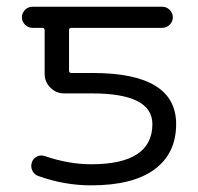

<svg xmlns="http://www.w3.org/2000/svg" viewBox="-20 -562 587 569"><path d="M250 -75.2Q431.6 -75.2 431.6 -194.3Q431.6 -285.2 252.9 -285.2H169.9Q146.5 -285.2 129.4 -302.2Q112.3 -319.3 112.3 -342.8V-472.7Q112.3 -479.5 105.5 -479.5H76.2Q63.5 -479.5 54.2 -488.8Q44.9 -498 44.9 -510.7Q44.9 -523.4 54.2 -532.7Q63.5 -542 76.2 -542H460.9Q473.6 -542 482.9 -532.7Q492.2 -523.4 492.2 -510.7Q492.2 -498 482.9 -488.8Q473.6 -479.5 460.9 -479.5H191.4Q184.6 -479.5 184.6 -472.7V-353.5Q184.6 -345.7 191.4 -345.7H254.9Q502 -345.7 502 -194.3Q502 -107.4 438 -60.1Q374 -12.7 250 -12.7Q170.9 -12.7 94.7 -40Q82 -43.9 76.2 -55.7Q70.3 -67.4 74.2 -80.1Q78.1 -92.8 89.4 -98.1Q100.6 -103.5 112.3 -99.6Q183.6 -75.2 250 -75.2Z"/></svg>

Font: Gen Jyuu Gothic P Normal
Style: Regular
Weight: 300
Designer: [Source Han Sans]
Ryoko NISHIZUKA  (kana & ideographs); Paul D. Hunt (Latin, Greek & Cyrillic); Wenlong ZHANG  (bopomofo
Version: Version 1.002.20150607